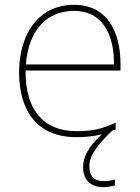

<svg xmlns="http://www.w3.org/2000/svg" viewBox="-20 -558 580 795"><path d="M350 131C350 81 391 34 446 -18C451 -19 455 -21 459 -23V-50C397 -22 360 -15 296 -15C159 -15 84 -105 86 -266H479V-291C479 -430 422 -538 287 -538C133 -538 59 -408 59 -259C59 -104 130 10 296 10C336 10 370 6 402 -2C346 49 324 92 324 135C324 190 360 217 406 217C427 217 445 213 456 209V185C445 189 427 192 408 192C369 192 350 170 350 131ZM287 -513C399 -513 453 -423 452 -291H87C99 -436 175 -513 287 -513Z"/></svg>

Font: Noto Sans Gujarati UI Thin
Style: Regular
Weight: 100
Designer: Jelle Bosma - Monotype Design Team, Universal Thirst
Foundry: Monotype Imaging Inc.
Version: Version 2.106